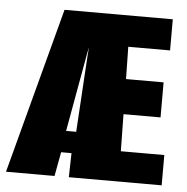

<svg xmlns="http://www.w3.org/2000/svg" viewBox="-51 -636 665 682"><g transform="rotate(5 281.0 -295.5)"><path d="M-5 0 152 -591H538V-480H389L391 -365H525V-240H393L395 -108H550V0H219L221 -86H184L168 0ZM195 -163H231L248 -441L250 -466L245 -441Z"/></g></svg>

Font: Alumni Sans Thin Black
Style: Regular
Weight: 900
Version: Version 1.018